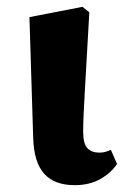

<svg xmlns="http://www.w3.org/2000/svg" viewBox="-20 -526 368 561"><path d="M198 15Q139 15 109 -18.5Q79 -52 77 -123L66 -476L221 -506L241 -490Q233 -345 228 -262Q223 -179 223 -141Q223 -106 235.5 -93Q248 -80 270 -80Q281 -80 289 -82.5Q297 -85 304 -88L322 -47Q304 -20 272.5 -2.5Q241 15 198 15Z"/></svg>

Font: Source Serif 4 SmText
Style: Bold
Weight: 700
Designer: Frank Grießhammer
Foundry: Adobe
Version: Version 4.005;hotconv 1.1.0;makeotfexe 2.6.0